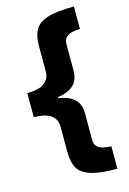

<svg xmlns="http://www.w3.org/2000/svg" viewBox="-132 -782 675 1008"><g transform="rotate(-15 206.0 -278.0)"><path d="M376 163Q283 163 232.5 147Q182 131 163.5 97.5Q145 64 145 12V-127Q145 -158 129 -177Q113 -196 85.5 -204Q58 -212 22 -212V-343Q58 -343 85.5 -351Q113 -359 129 -378.5Q145 -398 145 -428V-569Q145 -621 163.5 -654Q182 -687 232 -703Q282 -719 376 -719V-597Q352 -597 332 -592Q312 -587 299.5 -574.5Q287 -562 287 -535V-396Q287 -343 257.5 -316Q228 -289 172 -281V-275Q228 -267 257.5 -240Q287 -213 287 -161V-21Q287 6 299.5 18.5Q312 31 332.5 35.5Q353 40 376 41Z"/></g></svg>

Font: Noto Sans Cham ExtraBold
Style: Regular
Weight: 800
Version: Version 2.002